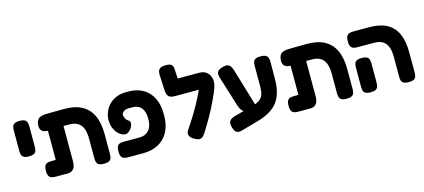

<svg xmlns="http://www.w3.org/2000/svg" viewBox="-60 -1245 3978 1803"><g transform="rotate(-15 1929.0 -344.0)"><path d="M124 -240Q88 -240 72 -251.5Q56 -263 52.5 -280Q49 -297 49 -316V-509Q49 -528 52.5 -545.5Q56 -563 72 -574Q88 -585 125 -585Q162 -585 177.5 -573.5Q193 -562 196.5 -544.5Q200 -527 200 -508V-315Q200 -296 196 -279Q192 -262 176.5 -251Q161 -240 124 -240Z M319 9Q299 9 281.5 5Q264 1 253 -15Q242 -31 242 -67Q242 -104 253 -120Q264 -136 281.5 -139.5Q299 -143 318 -143H358V-483L453 -434Q418 -430 387.5 -427.5Q357 -425 333.5 -429.5Q310 -434 296.5 -448.5Q283 -463 283 -492Q283 -540 306 -561Q329 -582 386 -583L554 -585Q658 -586 726.5 -550Q795 -514 829.5 -441Q864 -368 864 -257V-68Q864 -48 860 -30.5Q856 -13 840.5 -2Q825 9 788 9Q752 9 736.5 -1Q721 -11 716.5 -27.5Q712 -44 712 -61V-255Q712 -316 696 -355Q680 -394 648 -413Q616 -432 566 -432H511V-86Q511 -40 491 -15.5Q471 9 434 9Z M1023 9Q1004 9 986.5 5Q969 1 958 -14.5Q947 -30 947 -67Q947 -104 958 -120Q969 -136 986.5 -139.5Q1004 -143 1024 -143H1173Q1211 -143 1238.5 -159.5Q1266 -176 1281.5 -207.5Q1297 -239 1297 -284V-297Q1297 -362 1267.5 -398Q1238 -434 1184 -434H1139Q1117 -434 1100.5 -423.5Q1084 -413 1078 -397.5Q1072 -382 1081 -367Q1085 -352 1092.5 -342Q1100 -332 1113 -324Q1129 -312 1129.5 -296Q1130 -280 1122 -263.5Q1114 -247 1103 -234.5Q1092 -222 1084 -218Q1065 -203 1040.5 -208Q1016 -213 992.5 -233Q969 -253 953 -285.5Q937 -318 934 -358Q931 -406 946.5 -447.5Q962 -489 992 -520.5Q1022 -552 1064.5 -569.5Q1107 -587 1157 -587H1181Q1265 -587 1324.5 -552.5Q1384 -518 1416.5 -454Q1449 -390 1449 -300V-281Q1449 -190 1414.5 -125Q1380 -60 1317 -25.5Q1254 9 1168 9Z M1671 4Q1630 -18 1622 -43Q1614 -68 1636 -100Q1673 -154 1704.5 -205Q1736 -256 1763 -305.5Q1790 -355 1814 -405Q1838 -455 1858 -506L1973 -413Q1946 -345 1915.5 -281.5Q1885 -218 1849.5 -155.5Q1814 -93 1772 -27Q1762 -12 1749.5 1.5Q1737 15 1718.5 17.5Q1700 20 1671 4ZM1968 -403 1868 -432H1596Q1553 -432 1535 -448.5Q1517 -465 1514 -508L1507 -660Q1506 -679 1510.5 -696.5Q1515 -714 1532.5 -724.5Q1550 -735 1586 -735Q1623 -735 1637 -724Q1651 -713 1654.5 -695.5Q1658 -678 1658 -658L1662 -585H1870Q1917 -585 1945.5 -560Q1974 -535 1981 -493.5Q1988 -452 1968 -403Z M2125 41Q2106 47 2088.5 47Q2071 47 2057 33.5Q2043 20 2034 -15Q2025 -47 2033 -65Q2041 -83 2058.5 -92.5Q2076 -102 2096 -107L2288 -159Q2332 -173 2354 -193.5Q2376 -214 2383.5 -243.5Q2391 -273 2391 -315V-514Q2391 -532 2395 -548Q2399 -564 2414.5 -574.5Q2430 -585 2466 -585Q2502 -585 2519 -574Q2536 -563 2540 -545Q2544 -527 2544 -507L2543 -351Q2543 -279 2529.5 -224.5Q2516 -170 2488 -130Q2460 -90 2415.5 -61Q2371 -32 2308 -11ZM2209 -114Q2187 -123 2169 -139.5Q2151 -156 2138 -194L2047 -486Q2041 -505 2039.5 -522.5Q2038 -540 2050 -555Q2062 -570 2098 -580Q2134 -590 2152.5 -581.5Q2171 -573 2180 -555Q2189 -537 2195 -518L2307 -142Z M2678 9Q2658 9 2640.5 5Q2623 1 2612 -15Q2601 -31 2601 -67Q2601 -104 2612 -120Q2623 -136 2640.5 -139.5Q2658 -143 2677 -143H2717V-483L2812 -434Q2777 -430 2746.5 -427.5Q2716 -425 2692.5 -429.5Q2669 -434 2655.5 -448.5Q2642 -463 2642 -492Q2642 -540 2665 -561Q2688 -582 2745 -583L2913 -585Q3017 -586 3085.5 -550Q3154 -514 3188.5 -441Q3223 -368 3223 -257V-68Q3223 -48 3219 -30.5Q3215 -13 3199.5 -2Q3184 9 3147 9Q3111 9 3095.5 -1Q3080 -11 3075.5 -27.5Q3071 -44 3071 -61V-255Q3071 -316 3055 -355Q3039 -394 3007 -413Q2975 -432 2925 -432H2870V-86Q2870 -40 2850 -15.5Q2830 9 2793 9Z M3751 9Q3715 9 3699 -1Q3683 -11 3679 -27.5Q3675 -44 3675 -61V-255Q3675 -316 3659.5 -355Q3644 -394 3612 -413Q3580 -432 3530 -432H3372Q3352 -432 3334.5 -436Q3317 -440 3306 -456Q3295 -472 3295 -508Q3295 -545 3306 -561Q3317 -577 3334.5 -581Q3352 -585 3371 -585H3527Q3628 -585 3694.5 -549Q3761 -513 3793.5 -440.5Q3826 -368 3826 -257V-68Q3826 -48 3822.5 -30.5Q3819 -13 3803.5 -2Q3788 9 3751 9ZM3380 9Q3344 9 3328 -2Q3312 -13 3308.5 -30.5Q3305 -48 3305 -67V-249Q3305 -268 3308.5 -285Q3312 -302 3328 -313Q3344 -324 3381 -324Q3418 -324 3433.5 -312.5Q3449 -301 3452.5 -284Q3456 -267 3456 -248V-66Q3456 -47 3452 -30Q3448 -13 3432.5 -2Q3417 9 3380 9Z"/></g></svg>

Font: Fredoka Light SemiBold
Style: Regular
Weight: 600
Version: Version 2.001